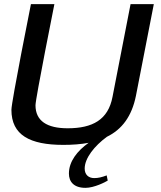

<svg xmlns="http://www.w3.org/2000/svg" viewBox="-20 -689 778 925"><path d="M35 -160C35 -38 124 9 285 9C329 9 370 6 407 -1C352 38 312 89 312 147C312 186 335 216 392 216C434 216 488 188 499 181L494 156C470 165 453 169 434 169C407 169 388 153 388 123C388 73 435 14 495 -30C567 -65 615 -128 635 -228L721 -669H609L522 -222C501 -112 426 -71 306 -71C207 -71 151 -106 151 -182C151 -214 242 -669 242 -669H129C129 -669 35 -199 35 -160Z"/></svg>

Font: KpSans
Style: BoldItalic
Weight: 700
Italic angle: -11°
Version: Version 0.66